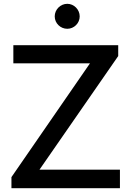

<svg xmlns="http://www.w3.org/2000/svg" viewBox="-20 -987 690 1007"><path d="M333 -836C368 -836 398 -865 398 -901C398 -937 368 -967 333 -967C297 -967 267 -937 267 -901C267 -865 297 -836 333 -836ZM609 -97H187L600 -693V-750H50V-655H452L40 -58V0H609Z"/></svg>

Font: Oakes Medium
Style: Regular
Weight: 500
Designer: Samuel Oakes
Foundry: Samuel Oakes
Version: Version 1.003;PS 001.003;hotconv 1.0.88;makeotf.lib2.5.64775